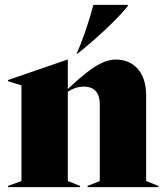

<svg xmlns="http://www.w3.org/2000/svg" viewBox="-20 -767 682 787"><path d="M13 0H308V-5L258 -25V-391C274 -402 297 -412 324 -412C364 -412 389 -389 389 -340V-25L339 -5V0H629V-5L579 -25V-377C579 -474 525 -523 455 -523C389 -523 323 -462 258 -402V-523H257L13 -439V-434L68 -417V-25L13 -5ZM294 -548H299C375 -608 462 -690 504 -742V-747H363C343 -672 313 -586 294 -548Z"/></svg>

Font: Nyght Serif Dark
Style: Regular
Weight: 800
Designer: Maksym Kobuzan
Version: Version 0.410;Glyphs 3.1.2 (3151)